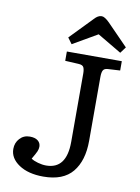

<svg xmlns="http://www.w3.org/2000/svg" viewBox="-101 -996 787 1077"><g transform="rotate(10 293.0 -457.5)"><path d="M222 14Q136 14 83 -21.5Q30 -57 30 -110Q30 -145 52.5 -169.5Q75 -194 110 -194Q140 -194 156 -181Q172 -168 172 -147Q172 -134 166 -120Q160 -106 141 -74Q155 -64 180 -57Q205 -50 227 -50Q343 -50 343 -205V-594Q343 -617 337 -629.5Q331 -642 307 -643L231 -647V-700H544V-647L474 -643Q455 -642 448 -630.5Q441 -619 441 -592V-228Q441 -115 388 -50.5Q335 14 222 14ZM250 -745 225 -779 349 -907Q358 -917 368 -923Q378 -929 390 -929Q407 -929 435 -901L553 -780L527 -745L390 -826Z"/></g></svg>

Font: Literata 7pt
Style: Regular
Weight: 400
Designer: Latin by Veronika Burian and Jose Scaglione. Greek by Irene Vlachou. Cyrillic by Vera Evstafieva.
Foundry: TypeTogether
Version: Version 3.002